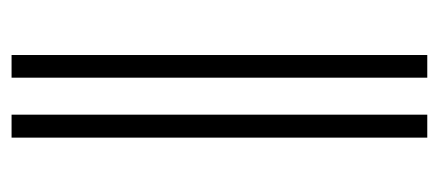

<svg xmlns="http://www.w3.org/2000/svg" viewBox="-230 -508 748 327"><g transform="rotate(90 143.5 -344.0)"><path d="M213.9 9.8H174.8V-698.2H213.9ZM111.8 9.8H73.2V-698.2H111.8Z"/></g></svg>

Font: Linux Libertine G
Style: Regular
Weight: 400
Designer: Philipp H. Poll
Foundry: Philipp H. Poll
Version: Version 4.7.5